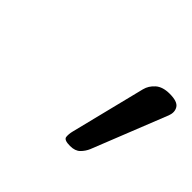

<svg xmlns="http://www.w3.org/2000/svg" viewBox="-75 -1027 486 486"><g transform="rotate(45 168.0 -784.0)"><path d="M211 -648Q189 -648 188 -657.5Q187 -667 190 -679L240 -880Q244 -896 257.5 -908Q271 -920 296 -920Q324 -920 331.5 -908Q339 -896 333 -880L253 -679Q248 -667 238.5 -657.5Q229 -648 211 -648Z"/></g></svg>

Font: Playwrite DK Uloopet
Style: Regular
Weight: 400
Designer: Veronika Burian, José Scaglione
Foundry: TypeTogether
Version: Version 1.002